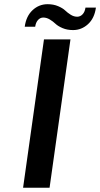

<svg xmlns="http://www.w3.org/2000/svg" viewBox="-20 -886 473 906"><path d="M187.5 -700.2H312.5L213.9 0H88.9ZM96.7 -759.8Q103.5 -810.1 133.8 -838.1Q164.1 -866.2 204.6 -866.2Q232.4 -866.2 254.2 -856.9Q275.9 -847.7 287.4 -836.7Q298.8 -825.7 313.7 -816.4Q328.6 -807.1 344.2 -807.1Q358.9 -807.1 369.6 -818.4Q380.4 -829.6 383.3 -850.1H432.6Q425.8 -799.8 395.3 -772Q364.7 -744.1 324.7 -744.1Q296.9 -744.1 275.1 -753.4Q253.4 -762.7 241.9 -773.7Q230.5 -784.7 215.3 -793.9Q200.2 -803.2 184.1 -803.2Q169.9 -803.2 159.4 -791.7Q148.9 -780.3 146 -759.8Z"/></svg>

Font: Fivo Sans Med
Style: Regular
Weight: 450
Designer: Alexander Slobzheninov
Foundry: Alexander Slobzheninov
Version: 1.0